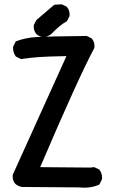

<svg xmlns="http://www.w3.org/2000/svg" viewBox="-20 -854 540 889"><path d="M452.6 -31.2Q452.6 -28.3 452.1 -23.4L440.4 0L438 1.5Q406.7 15.1 370.6 15.1Q358.9 15.1 346.2 13.7L83 11.7Q64.9 9.3 51.3 -2.4Q38.6 -16.6 38.6 -37.1Q38.6 -40 39.1 -44.9L287.6 -594.2Q202.6 -592.8 161.4 -589.8Q120.1 -586.9 76.7 -580.6L53.2 -592.3L52.2 -594.2Q40.5 -610.4 40.5 -630.9Q40.5 -633.8 41 -638.7L53.2 -662.6L56.2 -663.6Q100.1 -679.7 149.9 -682.6Q198.7 -685.5 381.8 -687.5L404.3 -676.3L405.3 -674.8Q417.5 -661.1 417.5 -640.6Q417.5 -637.7 417 -632.3Q342.8 -493.7 166 -80.1L397 -78.1L416.5 -80.1L439.9 -68.8L440.9 -67.4Q452.6 -51.8 452.6 -31.2ZM148.9 -695.8Q141.6 -704.1 138.9 -713.1Q136.2 -722.2 136.2 -728Q136.2 -733.9 136.7 -738.3L147.9 -760.7L231.4 -832L266.1 -834L289.1 -822.8L290 -821.3Q302.2 -807.6 302.2 -787.1Q302.2 -784.2 301.8 -779.3L290 -755.9L288.1 -754.9Q256.8 -737.8 216.3 -695.3Q200.2 -684.1 181.6 -681.6Q162.6 -684.1 148.9 -695.8Z"/></svg>

Font: Bakudai
Style: Bold
Weight: 700
Version: Version 1.48